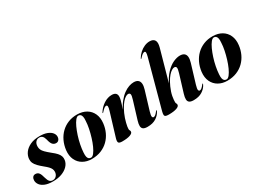

<svg xmlns="http://www.w3.org/2000/svg" viewBox="-50 -1335 2590 1946"><g transform="rotate(-30 1245.0 -361.5)"><path d="M162.5 -2Q187.5 -2 204.5 -21Q221.5 -40 222 -68.5Q222 -86 215.2 -100.8Q208.5 -115.5 193 -131.8Q177.5 -148 152 -168.5Q120 -194.5 98.5 -216.8Q77 -239 67.2 -261Q57.5 -283 59.5 -309Q62.5 -348 87.5 -381.8Q112.5 -415.5 157.5 -436.2Q202.5 -457 265 -457Q317.5 -457 352.2 -443.8Q387 -430.5 404.5 -409.8Q422 -389 423 -366Q423.5 -341 411.2 -326Q399 -311 379.5 -311Q355 -311 339 -328.2Q323 -345.5 313 -390.5Q305 -421 291.2 -433.5Q277.5 -446 257 -446Q231 -446 214.2 -427Q197.5 -408 197 -376Q196.5 -356 204 -338.2Q211.5 -320.5 231.8 -300Q252 -279.5 289.5 -249Q320.5 -225 338.8 -204.8Q357 -184.5 364 -164.2Q371 -144 367.5 -119.5Q362 -82.5 334 -53.2Q306 -24 261 -7.2Q216 9.5 157 9.5Q101.5 9.5 65.5 -5.2Q29.5 -20 12.2 -43.8Q-5 -67.5 -5 -93.5Q-5 -115.5 5.8 -130.5Q16.5 -145.5 37.5 -145.5Q63.5 -145.5 78 -127Q92.5 -108.5 103 -65Q112.5 -30.5 126.2 -16.2Q140 -2 162.5 -2Z M707 -457Q768.5 -456 812.2 -430Q856 -404 877.5 -356.8Q899 -309.5 891.5 -246Q885.5 -193 864 -146.5Q842.5 -100 806.8 -65Q771 -30 722 -10.2Q673 9.5 612 9.5Q554.5 9.5 510.5 -15.8Q466.5 -41 444.5 -88Q422.5 -135 429.5 -199Q436.5 -255.5 458.8 -302.5Q481 -349.5 517.2 -384.5Q553.5 -419.5 601.5 -438.5Q649.5 -457.5 707 -457ZM612 -6.5Q629 -6.5 647.5 -30Q666 -53.5 683.5 -92Q701 -130.5 715.2 -177Q729.5 -223.5 739 -270Q748.5 -316.5 750 -355.5Q753 -387 748.8 -405.5Q744.5 -424 735 -432Q725.5 -440 712 -440.5Q694.5 -441 675.8 -417.8Q657 -394.5 639.2 -356Q621.5 -317.5 606.5 -271Q591.5 -224.5 582.2 -177.2Q573 -130 570.5 -90Q568 -57.5 572.5 -39.5Q577 -21.5 587.5 -14Q598 -6.5 612 -6.5Z M939 -338Q937.5 -338.5 938 -340.8Q938.5 -343 940 -346Q969.5 -394 1015 -423.5Q1060.5 -453 1108 -453Q1138 -453 1153 -440.2Q1168 -427.5 1168 -402Q1168 -385.5 1162.8 -364Q1157.5 -342.5 1150.2 -320.2Q1143 -298 1136.2 -278.5Q1129.5 -259 1127 -247L1123.5 -248Q1150.5 -306.5 1182.2 -346Q1214 -385.5 1246.5 -409Q1279 -432.5 1309.5 -442.8Q1340 -453 1365.5 -453Q1397.5 -453 1414.8 -439Q1432 -425 1434.8 -398.2Q1437.5 -371.5 1426 -333.5L1360 -115.5Q1347.5 -73 1351 -59Q1354.5 -45 1366 -45Q1376 -45 1387.5 -53.8Q1399 -62.5 1416 -84.5Q1420 -89.5 1421.2 -91Q1422.5 -92.5 1424.5 -92Q1427 -92 1426.8 -88.8Q1426.5 -85.5 1423.5 -79Q1404.5 -41 1365 -15.8Q1325.5 9.5 1264.5 9.5Q1230.5 9.5 1214.5 -2Q1198.5 -13.5 1197.5 -37Q1196.5 -60.5 1207.5 -96.5L1270.5 -302.5Q1284.5 -347 1280.2 -362.5Q1276 -378 1256.5 -378Q1244.5 -378 1226.8 -367.2Q1209 -356.5 1188.8 -333Q1168.5 -309.5 1147.8 -272.2Q1127 -235 1108.5 -182.5Q1100.5 -157 1094.8 -135Q1089 -113 1086.5 -95.8Q1084 -78.5 1084 -68Q1084 -57 1088.5 -50.5Q1093 -44 1093 -34.5Q1093 -14.5 1060.2 -2.5Q1027.5 9.5 968 9.5Q931.5 9.5 924.5 -4.5Q917.5 -18.5 927 -50.5L1009.5 -322.5Q1020.5 -358 1018.5 -372Q1016.5 -386 1005 -386Q995.5 -386 982.8 -377.5Q970 -369 947.5 -343.5Q945 -340.5 943.2 -339.2Q941.5 -338 939 -338Z M1665 -246 1771 -624.5Q1786.5 -680 1770.2 -705.8Q1754 -731.5 1712 -731.5Q1682 -731.5 1651.8 -718.5Q1621.5 -705.5 1595.2 -682Q1569 -658.5 1550.5 -627.5Q1548.5 -624.5 1548.2 -622.2Q1548 -620 1549.5 -619.5Q1552 -619.5 1553.8 -620.8Q1555.5 -622 1558 -625Q1579 -648.5 1591.5 -656.5Q1604 -664.5 1613.5 -664.5Q1624.5 -664.5 1626.2 -651.8Q1628 -639 1619.5 -607L1469 -53Q1463 -30 1463.5 -16Q1464 -2 1475 3.8Q1486 9.5 1511.5 9.5Q1572 9.5 1605 -2.5Q1638 -14.5 1638 -34.5Q1638 -44 1633.5 -50.5Q1629 -57 1629 -68Q1629 -78 1630.2 -95.8Q1631.5 -113.5 1635.8 -136Q1640 -158.5 1648 -182.5Q1666.5 -235 1687.2 -272.2Q1708 -309.5 1728.5 -333Q1749 -356.5 1766.8 -367.2Q1784.5 -378 1797 -378Q1816.5 -378 1820.5 -362.5Q1824.5 -347 1811 -302.5L1748 -96.5Q1737 -60.5 1738 -37Q1739 -13.5 1755 -2Q1771 9.5 1804.5 9.5Q1865.5 9.5 1905.2 -15.8Q1945 -41 1964 -79Q1967 -85.5 1967.2 -88.8Q1967.5 -92 1965 -92Q1963 -92.5 1961.8 -91Q1960.5 -89.5 1956.5 -84.5Q1939.5 -62.5 1928 -53.8Q1916.5 -45 1906.5 -45Q1895 -45 1891.5 -59Q1888 -73 1900.5 -115.5L1966.5 -333.5Q1978 -371.5 1975.5 -398.2Q1973 -425 1955.5 -439Q1938 -453 1906 -453Q1870.5 -453 1827.5 -433.5Q1784.5 -414 1741.2 -369Q1698 -324 1661.5 -247Z M2293 -457Q2354.5 -456 2398.2 -430Q2442 -404 2463.5 -356.8Q2485 -309.5 2477.5 -246Q2471.5 -193 2450 -146.5Q2428.5 -100 2392.8 -65Q2357 -30 2308 -10.2Q2259 9.5 2198 9.5Q2140.5 9.5 2096.5 -15.8Q2052.5 -41 2030.5 -88Q2008.5 -135 2015.5 -199Q2022.5 -255.5 2044.8 -302.5Q2067 -349.5 2103.2 -384.5Q2139.5 -419.5 2187.5 -438.5Q2235.5 -457.5 2293 -457ZM2198 -6.5Q2215 -6.5 2233.5 -30Q2252 -53.5 2269.5 -92Q2287 -130.5 2301.2 -177Q2315.5 -223.5 2325 -270Q2334.5 -316.5 2336 -355.5Q2339 -387 2334.8 -405.5Q2330.5 -424 2321 -432Q2311.5 -440 2298 -440.5Q2280.5 -441 2261.8 -417.8Q2243 -394.5 2225.2 -356Q2207.5 -317.5 2192.5 -271Q2177.5 -224.5 2168.2 -177.2Q2159 -130 2156.5 -90Q2154 -57.5 2158.5 -39.5Q2163 -21.5 2173.5 -14Q2184 -6.5 2198 -6.5Z"/></g></svg>

Font: Fraunces 120pt
Style: Bold Italic
Weight: 700
Italic angle: -16°
Version: Version 1.000;[b76b70a41]